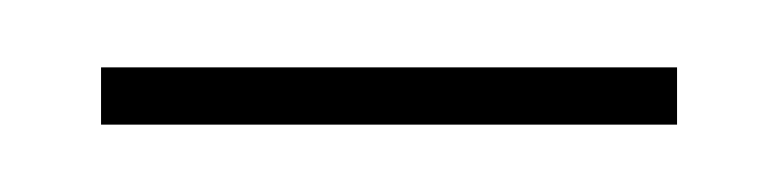

<svg xmlns="http://www.w3.org/2000/svg" viewBox="-20 -607 231 57"><path d="M10 -570V-587H181V-570Z"/></svg>

Font: Alumni Sans Thin
Style: Regular
Weight: 100
Designer: Robert E. Leuschke
Foundry: Robert E. Leuschke
Version: Version 1.018